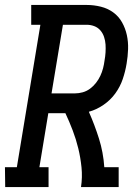

<svg xmlns="http://www.w3.org/2000/svg" viewBox="-44 -755 564 775"><path d="M-23 0 -24 -80H24L119 -655H82V-735H306Q335 -735 363 -728Q391 -721 413 -705Q435 -689 448.5 -665Q462 -641 468 -613.5Q474 -586 473 -556.5Q472 -527 467 -498Q462 -467 451.5 -436Q441 -405 421.5 -378Q402 -351 373.5 -331.5Q345 -312 315 -304V-303Q338 -251 355.5 -195.5Q373 -140 377 -80H435V0H283Q289 -40 285 -79.5Q281 -119 272 -156Q263 -193 249.5 -228.5Q236 -264 220 -298H151L115 -80H152V0ZM164 -378H258Q274 -378 290 -382.5Q306 -387 319.5 -397Q333 -407 343.5 -420.5Q354 -434 361 -449Q368 -464 372 -479.5Q376 -495 378 -511Q381 -527 382 -543.5Q383 -560 382 -575.5Q381 -591 376 -606Q371 -621 361 -632.5Q351 -644 336.5 -649.5Q322 -655 306 -655H210Z"/></svg>

Font: Iosevka Curly Slab Medium
Style: Italic
Weight: 500
Italic angle: -9°
Monospace: yes
Designer: Belleve Invis
Foundry: Belleve Invis
Version: Version 22.1.2; ttfautohint (v1.8.4)